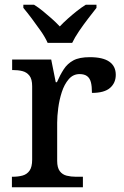

<svg xmlns="http://www.w3.org/2000/svg" viewBox="-20 -786 521 806"><path d="M30 0V-44H33Q56 -44 74.5 -49Q93 -54 104 -69.5Q115 -85 115 -116V-424Q115 -454 103.5 -468.5Q92 -483 74 -487.5Q56 -492 34 -492H31V-536H195L214 -441H219Q232 -471 247.5 -495Q263 -519 288 -532.5Q313 -546 357 -546Q412 -546 439 -527Q466 -508 466 -472Q466 -438 442 -417Q418 -396 366 -396Q366 -424 361.5 -441Q357 -458 345.5 -466.5Q334 -475 314 -475Q287 -475 268.5 -453.5Q250 -432 239.5 -399.5Q229 -367 224.5 -332.5Q220 -298 220 -271V-111Q220 -82 231 -67.5Q242 -53 260 -48.5Q278 -44 299 -44H328V0ZM180 -606Q170 -629 151.5 -655.5Q133 -682 113.5 -708Q94 -734 78 -753V-766H123Q141 -755 160 -739.5Q179 -724 197.5 -707.5Q216 -691 231 -675Q246 -691 264.5 -707.5Q283 -724 302.5 -739.5Q322 -755 340 -766H385V-753Q370 -734 350 -708Q330 -682 312 -655.5Q294 -629 283 -606Z"/></svg>

Font: ET Text
Style: Regular
Weight: 470
Designer: Monotype Design Team
Foundry: Monotype Imaging Inc.
Version: Version 2.009